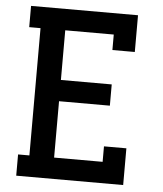

<svg xmlns="http://www.w3.org/2000/svg" viewBox="-53 -781 705 828"><g transform="rotate(5 300.0 -367.5)"><path d="M48 0V-92H97V-643H48V-735H511V-576H414V-643H204V-428H424V-336H204V-92H414V-159H511V0Z"/></g></svg>

Font: Iosevka Etoile Semibold
Style: Regular
Weight: 600
Designer: Belleve Invis
Foundry: Belleve Invis
Version: Version 22.1.2; ttfautohint (v1.8.4)